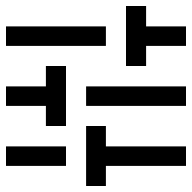

<svg xmlns="http://www.w3.org/2000/svg" viewBox="-20 -676 640 640"><path d="M0 -188V-123H200V-188ZM0 -588V-523H333V-588ZM333 -56V-123H600V-188H333V-256H267V-56ZM133 -456V-388H0V-323H133V-256H200V-456ZM600 -323V-388H267V-323ZM400 -456H467V-523H600V-588H467V-656H400Z"/></svg>

Font: SauceCodePro Nerd Font Mono
Style: Regular
Weight: 500
Monospace: yes
Designer: Paul D. Hunt, Teo Tuominen
Foundry: Adobe Systems Incorporated
Version: Version 2.030;PS 1.000;hotconv 16.6.51;makeotf.lib2.5.65220;